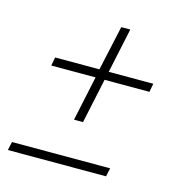

<svg xmlns="http://www.w3.org/2000/svg" viewBox="-86 -642 671 699"><g transform="rotate(15 250.0 -292.5)"><path d="M208 -192 244 -361H77L83 -393H250L287 -562H321L285 -393H453L447 -361H278L242 -192ZM4 -23 11 -55H381L374 -23Z"/></g></svg>

Font: Saira SemiCondensed Thin
Style: Italic
Weight: 250
Width: 4
Italic angle: -12°
Designer: Hector Gatti with collaboration of the Omnibus-Type team
Foundry: Omnibus-Type
Version: Version 1.101